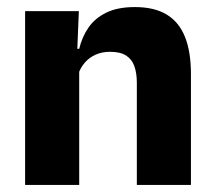

<svg xmlns="http://www.w3.org/2000/svg" viewBox="-20 -523 606 543"><path d="M367 0V-289Q367 -316 360 -335.8Q353 -355.5 336.5 -366Q320 -376.5 291.5 -376.5Q268 -376.5 250 -368.2Q232 -360 219.8 -345.8Q207.5 -331.5 201.5 -313.5L178 -385H204Q212 -418.5 230.2 -445Q248.5 -471.5 280.5 -487.2Q312.5 -503 361.5 -503Q416.5 -503 451.5 -481.8Q486.5 -460.5 503.2 -418.5Q520 -376.5 520 -313.5V0ZM51 0V-491.5H203L198 -368.5L204 -354V0Z"/></svg>

Font: Anek Bangla Medium
Style: Bold
Weight: 700
Version: Version 1.003